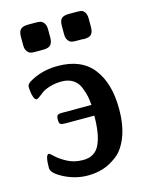

<svg xmlns="http://www.w3.org/2000/svg" viewBox="-109 -762 639 839"><g transform="rotate(-15 211.0 -342.5)"><path d="M26.9 -65.9Q26.9 -126 42 -126Q46.9 -126 63 -110.1Q79.1 -94.2 110.1 -77.6Q141.1 -61 181.2 -61Q235.4 -61 256.6 -106.9Q277.8 -152.8 277.8 -235.8H147.9Q129.9 -235.8 124.5 -240Q119.1 -244.1 119.1 -258.8Q119.1 -274.9 124 -279.5Q128.9 -284.2 144 -284.2H277.8Q275.9 -308.1 272.5 -324.5Q269 -340.8 259.5 -365.5Q250 -390.1 229 -403.6Q208 -417 178 -417Q147.9 -417 124 -409.4Q100.1 -401.9 88.6 -393.3Q77.1 -384.8 67.6 -377.4Q58.1 -370.1 53.2 -370.1Q45.4 -370.1 40.3 -385Q35.2 -399.9 34.2 -416L33.2 -431.2Q33.2 -442.4 47.9 -452.1Q106 -487.3 179.2 -486.8Q286.1 -486.8 338.1 -419.4Q390.1 -352.1 390.1 -236.8Q390.1 -163.6 370.1 -111.8Q350.1 -60.1 317.1 -34.9Q284.2 -9.8 252.2 0Q220.2 9.8 184.1 9.8Q128.9 9.8 77.9 -16.1Q26.9 -42 26.9 -65.9ZM57.1 -613.8V-651.9Q57.1 -675.8 67.6 -685.3Q78.1 -694.8 101.1 -694.8H133.8Q147.9 -694.8 156.5 -692.9Q165 -690.9 172.6 -680.9Q180.2 -670.9 180.2 -651.9V-615.2Q180.2 -593.3 170.7 -582.5Q161.1 -571.8 137.2 -571.8H97.2Q87.4 -571.8 79.6 -574Q71.8 -576.2 64.5 -585.9Q57.1 -595.7 57.1 -613.8ZM242.2 -613.8V-650.9Q242.2 -675.8 252.2 -684.8Q262.2 -693.8 285.2 -693.8H318.8Q333 -693.8 341.1 -692.4Q349.1 -690.9 356.4 -680.9Q363.8 -670.9 363.8 -651.9V-613.8Q363.8 -591.8 355 -581.3Q346.2 -570.8 321.8 -570.8Q319.8 -570.8 315.9 -571.3Q312 -571.8 310.1 -571.8H282.2Q272.5 -571.8 264.6 -574Q256.8 -576.2 249.5 -585.9Q242.2 -595.7 242.2 -613.8Z"/></g></svg>

Font: CMU Sans Serif Demi Condensed
Style: DemiCondensed
Weight: 600
Width: 3
Version: Version 0.7.0